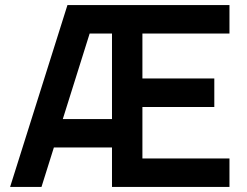

<svg xmlns="http://www.w3.org/2000/svg" viewBox="-20 -740 978 760"><path d="M144.2 0H20L247 -720H464.2V-607.2H293.5L347.2 -646.5ZM516.3 -156.2H146.7V-268.7H516.3ZM888.3 0H423.3V-720H888.3V-607.2H543.7V-429.3H828.3V-316.5H543.7V-112.8H888.3Z"/></svg>

Font: Manrope Variable Light
Style: Regular
Weight: 200
Designer: Mikhail Sharanda
Foundry: Mikhail Sharanda
Version: Version 4.505